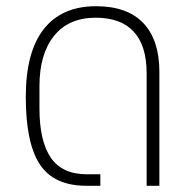

<svg xmlns="http://www.w3.org/2000/svg" viewBox="-20 -598 625 618"><path d="M258 0Q154 0 108.5 -68.5Q63 -137 63 -286Q63 -431 121 -504.5Q179 -578 289 -578Q390 -578 441.5 -523.5Q493 -469 493 -367V0H452V-362Q452 -451 410.5 -496Q369 -541 288 -541Q201 -541 154 -482.5Q107 -424 107 -321V-249Q107 -144 143.5 -90.5Q180 -37 260 -37H303V0Z"/></svg>

Font: Anuphan ExtraLight
Style: Regular
Weight: 200
Designer: Cadson Demak
Version: Version 3.001